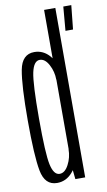

<svg xmlns="http://www.w3.org/2000/svg" viewBox="-89 -829 486 876"><g transform="rotate(-10 153.5 -391.0)"><path d="M260.5 -674H295.5L307 -785H270ZM187.5 0H233V-785H181V-61ZM103 3Q145 3 174.2 -30.8Q203.5 -64.5 203.5 -108.5L180.5 -139.5Q180.5 -102 163.2 -69Q146 -36 121.5 -36Q94 -36 83 -87Q72 -138 72 -300Q72 -462.5 83 -513.2Q94 -564 121.5 -564Q146 -564 163.2 -531.5Q180.5 -499 180.5 -462L203.5 -491.5Q203.5 -535.5 174.2 -569.5Q145 -603.5 103 -603.5Q46.5 -603.5 33.2 -533.5Q20 -463.5 20 -300Q20 -137 33.2 -67Q46.5 3 103 3Z"/></g></svg>

Font: Anybody ExtraCondensed Light
Style: Regular
Weight: 300
Width: 2
Version: Version 1.113;gftools[0.9.25]